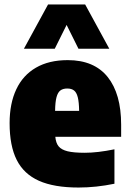

<svg xmlns="http://www.w3.org/2000/svg" viewBox="-20 -828 580 859"><path d="M522 -216H227.5Q230 -188 242.5 -173Q255 -158 282.5 -151.2Q310 -144.5 359.5 -144.5Q416 -144.5 492 -160V-6Q410 11 331.5 11Q222 11 154.2 -19.2Q86.5 -49.5 54.8 -112.5Q23 -175.5 23 -277Q23 -365 52.8 -428.2Q82.5 -491.5 140.8 -525.2Q199 -559 283 -559Q401 -559 461.5 -483.8Q522 -408.5 522 -270ZM226.5 -332H334Q333.5 -371 328 -392.8Q322.5 -414.5 311.2 -423.2Q300 -432 281 -432Q261.5 -432 250 -423.2Q238.5 -414.5 232.8 -393Q227 -371.5 226.5 -332ZM469 -610H331L278 -716.5L225 -610H87L195 -808H361Z"/></svg>

Font: Encode Sans Semi Condensed Black
Style: Regular
Weight: 900
Width: 4
Designer: Multiple Designers
Foundry: Impallari Type
Version: Version 2.000